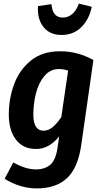

<svg xmlns="http://www.w3.org/2000/svg" viewBox="-20 -831 564 1071"><path d="M501 -496 433 -21Q415 105 354 162.5Q293 220 184 220Q138 220 91 205.5Q44 191 6 166L54 75Q122 114 181 114Q229 114 260 88.5Q291 63 301 -8L310 -70Q254 0 181 0Q109 0 69 -52Q29 -104 29 -192Q29 -280 58.5 -360.5Q88 -441 152 -493Q216 -545 315 -545Q414 -545 501 -496ZM166 -192Q166 -102 223 -102Q250 -102 274 -122Q298 -142 322 -178L360 -437Q334 -446 309 -446Q261 -446 228.5 -408Q196 -370 181 -312Q166 -254 166 -192ZM192 -797 267 -808Q273 -733 330 -733Q361 -733 384 -753.5Q407 -774 420 -811L492 -793Q477 -722 433 -679Q389 -636 324 -636Q257 -636 222 -681Q187 -726 192 -797Z"/></svg>

Font: Fira Sans Condensed SemiBold
Style: Italic
Weight: 600
Width: 3
Italic angle: -8°
Designer: bBox Type GmbH & Carrois Corporate GbR & Edenspiekermann AG
Foundry: bBox Type GmbH & Carrois Corporate GbR & Edenspiekermann AG
Version: Version 4.301